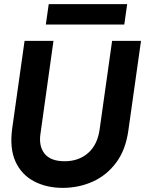

<svg xmlns="http://www.w3.org/2000/svg" viewBox="-20 -898 703 930"><path d="M284 12Q205 12 144.5 -20Q84 -52 55 -115.5Q26 -179 39 -275L99 -700H239L176 -250Q167 -189 196.5 -153Q226 -117 293 -117Q362 -117 407.5 -157.5Q453 -198 463 -274L523 -700H663L602 -268Q589 -172 542.5 -110Q496 -48 428.5 -18Q361 12 284 12ZM202 -779 216 -878H596L582 -779Z"/></svg>

Font: Host Grotesk ExtraBold
Style: Italic
Weight: 800
Italic angle: -8°
Designer: Doğukan Karapınar
Foundry: Element Type
Version: Version 1.003; ttfautohint (v1.8.4.7-5d5b)